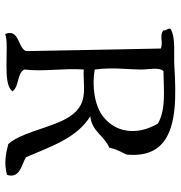

<svg xmlns="http://www.w3.org/2000/svg" viewBox="2 -699 696 740"><g transform="rotate(90 350.0 -329.0)"><path d="M654 -8C670 -58 614 -64 586 -81C545 -176 512 -278 428 -329C487 -335 503 -383 549 -402C553 -421 560 -437 568 -453C571 -459 574 -464 576 -470C582 -540 562 -584 526 -612C462 -661 348 -660 235 -653C186 -650 129 -659 92 -639C86 -628 99 -624 97 -611C116 -594 142 -611 167 -601L170 -454C173 -329 174 -213 177 -81C170 -65 149 -59 132 -50C114 -41 100 -29 111 -1C135 -10 185 -6 232 -6C275 -6 316 -8 332 -29C315 -55 262 -46 248 -75C257 -151 242 -226 248 -304C272 -301 314 -308 350 -303C398 -296 426 -263 447 -217C478 -149 494 -60 535 -13C573 -3 610 4 654 -8ZM485 -492C485 -479 483 -465 480 -453C472 -424 455 -399 430 -379C387 -345 312 -335 248 -346C243 -382 243 -419 245 -454C246 -478 248 -502 248 -524C248 -556 238 -594 254 -611C334 -612 398 -621 456 -590C476 -556 485 -523 485 -492Z"/></g></svg>

Font: Yuji Syuku Std R
Style: Regular
Weight: 400
Designer: Kataoka Yuji
Foundry: Kinuta Font Factory
Version: Version 3.000;hotconv 1.0.111;makeotfexe 2.5.65597